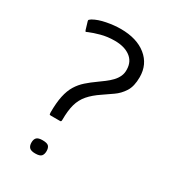

<svg xmlns="http://www.w3.org/2000/svg" viewBox="-168 -768 784 870"><g transform="rotate(30 224.0 -332.5)"><path d="M128 -175Q122 -175 121 -178Q120 -181 120 -187Q120 -238 127.5 -273Q135 -308 150 -332.5Q165 -357 186.5 -376Q208 -395 235 -414Q249 -424 265 -436Q281 -448 294.5 -462Q308 -476 315.5 -492.5Q323 -509 322 -529Q321 -570 290.5 -592Q260 -614 210 -614Q172 -614 139 -605Q106 -596 85 -587Q78 -584 76 -583Q74 -582 71 -589L59 -629Q57 -634 60.5 -637.5Q64 -641 69 -644Q95 -659 134 -666.5Q173 -674 207 -674Q291 -674 340.5 -634Q390 -594 390 -527Q390 -479 372 -451Q354 -423 328.5 -405.5Q303 -388 280 -372Q244 -348 222.5 -323Q201 -298 192 -265.5Q183 -233 183 -185Q183 -179 181.5 -177Q180 -175 177 -175ZM113 -26Q113 -43 121.5 -51.5Q130 -60 152 -60Q176 -60 184 -51.5Q192 -43 192 -26Q192 -9 184 0Q176 9 152 9Q130 9 121.5 0Q113 -9 113 -26Z"/></g></svg>

Font: Glory
Style: Regular
Weight: 400
Designer: Robert Leuschke
Foundry: Robert Leuschke
Version: Version 1.011